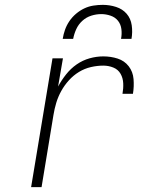

<svg xmlns="http://www.w3.org/2000/svg" viewBox="-20 -770 640 790"><path d="M108 0 196 -530H239L219 -414Q233 -440 252 -464Q271 -488 295.5 -505Q320 -522 348.5 -530Q377 -538 405 -538Q436 -538 464 -529Q492 -520 509.5 -497.5Q527 -475 529.5 -444.5Q532 -414 527 -384H484Q488 -406 487 -427.5Q486 -449 476 -466.5Q466 -484 446.5 -492Q427 -500 405 -500Q380 -500 354 -494Q328 -488 305 -474Q282 -460 263.5 -439.5Q245 -419 232 -395.5Q219 -372 211.5 -347Q204 -322 200 -297L151 0ZM238 -610Q241 -629 247.5 -647.5Q254 -666 265.5 -683Q277 -700 293 -713.5Q309 -727 327 -735.5Q345 -744 364.5 -747Q384 -750 403 -750Q431 -750 457.5 -741.5Q484 -733 501 -713.5Q518 -694 522 -666Q526 -638 521 -610H478Q482 -630 479.5 -650Q477 -670 465.5 -684.5Q454 -699 435 -705.5Q416 -712 397 -712Q376 -712 355.5 -705.5Q335 -699 319 -684.5Q303 -670 294 -650.5Q285 -631 281 -610Z"/></svg>

Font: Iosevka Curly XLtEx
Style: Italic
Weight: 200
Width: 7
Italic angle: -9°
Monospace: yes
Designer: Belleve Invis
Foundry: Belleve Invis
Version: Version 11.1.0; ttfautohint (v1.8.3)